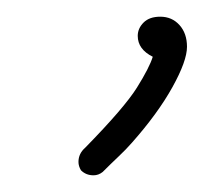

<svg xmlns="http://www.w3.org/2000/svg" viewBox="-20 -94 262 230"><path d="M92 116Q83 116 77 110Q74 105 74 100Q74 90 82 83Q129 35 144 11Q159 -13 163 -26Q145 -35 145 -51Q145 -60 152 -67Q159 -74 172 -74Q186 -74 195 -64Q204 -54 204 -38Q204 -21 186.5 10.5Q169 42 138 77Q131 85 122 93.5Q113 102 103 112Q98 116 92 116Z"/></svg>

Font: Meow Script
Style: Regular
Weight: 400
Designer: Robert E. Leuschke
Foundry: Robert E. Leuschke
Version: Version 1.010; ttfautohint (v1.8.3)